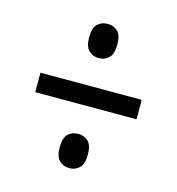

<svg xmlns="http://www.w3.org/2000/svg" viewBox="-82 -677 588 639"><g transform="rotate(15 212.5 -357.5)"><path d="M213 -488Q192 -488 178 -501.5Q164 -515 164 -547Q164 -580 178 -593Q192 -606 213 -606Q233 -606 247 -593Q261 -580 261 -547Q261 -515 247 -501.5Q233 -488 213 -488ZM38 -324V-391H387V-324ZM213 -109Q192 -109 178 -122.5Q164 -136 164 -168Q164 -201 178 -214Q192 -227 213 -227Q233 -227 247 -214Q261 -201 261 -168Q261 -136 247 -122.5Q233 -109 213 -109Z"/></g></svg>

Font: Noto Serif Tamil ExtraCondensed
Style: Bold
Weight: 700
Width: 2
Designer: Indian Type Foundry, Tom Grace, and the Monotype Design Team
Foundry: Monotype Imaging Inc.
Version: Version 2.004; ttfautohint (v1.8.4.7-5d5b)